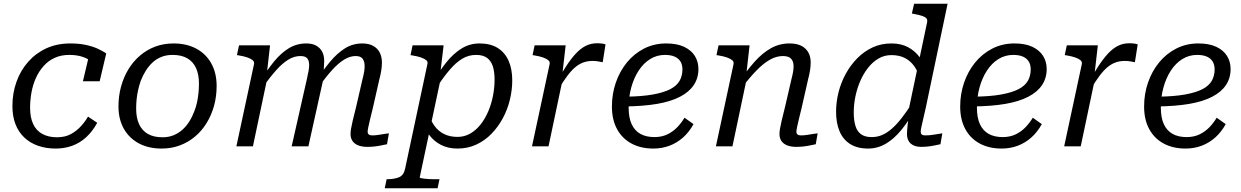

<svg xmlns="http://www.w3.org/2000/svg" viewBox="-20 -778 6598 1021"><path d="M283 -48Q326 -48 357 -65Q388 -82 411 -107.5Q434 -133 448 -158L497 -125Q472 -79 438 -48Q404 -17 363 -2.5Q322 12 276 12Q226 12 183.5 -2.5Q141 -17 110 -46Q79 -75 62.5 -117Q46 -159 46 -214Q46 -282 67.5 -342.5Q89 -403 129.5 -449Q170 -495 226.5 -521Q283 -547 354 -547Q399 -547 435 -539.5Q471 -532 498.5 -519.5Q526 -507 545 -494L510 -346H421L452 -477Q464 -475 473 -469Q482 -463 487.5 -455Q493 -447 494.5 -438Q496 -429 493 -421Q481 -439 461.5 -454Q442 -469 413.5 -477.5Q385 -486 348 -486Q305 -486 271 -470.5Q237 -455 212 -427Q187 -399 171 -363.5Q155 -328 147.5 -287Q140 -246 140 -205Q140 -153 156.5 -118Q173 -83 205.5 -65.5Q238 -48 283 -48Z M1014 -188Q1023 -211 1028 -235Q1033 -259 1035.5 -284Q1038 -309 1038 -334Q1038 -382 1022.5 -416Q1007 -450 976 -468Q945 -486 898 -486Q865 -486 838.5 -475.5Q812 -465 791.5 -446Q771 -427 755 -401.5Q739 -376 728 -347Q720 -324 714.5 -299.5Q709 -275 706.5 -250Q704 -225 704 -201Q704 -152 719.5 -118Q735 -84 766 -66Q797 -48 844 -48Q877 -48 903.5 -59Q930 -70 950.5 -88.5Q971 -107 987 -132.5Q1003 -158 1014 -188ZM610 -212Q610 -267 623.5 -317Q637 -367 662.5 -409Q688 -451 724 -482Q760 -513 805 -530Q850 -547 903 -547Q972 -547 1023.5 -519.5Q1075 -492 1103.5 -441Q1132 -390 1132 -321Q1132 -266 1118.5 -216.5Q1105 -167 1079.5 -125Q1054 -83 1018 -52.5Q982 -22 937 -5Q892 12 839 12Q770 12 718.5 -15.5Q667 -43 638.5 -93.5Q610 -144 610 -212Z M1237 0H1325L1404 -375L1399 -386L1416 -537H1251L1240 -485L1252 -483Q1277 -479 1295.5 -472.5Q1314 -466 1323.5 -458Q1333 -450 1331 -438ZM1963 -205 1997 -355Q2004 -381 2007.5 -403.5Q2011 -426 2011 -445Q2011 -476 1999 -499Q1987 -522 1963.5 -534.5Q1940 -547 1907 -547Q1856 -547 1814.5 -521Q1773 -495 1735 -449.5Q1697 -404 1659 -344L1674 -314Q1712 -368 1745.5 -405Q1779 -442 1810 -461Q1841 -480 1871 -480Q1898 -480 1908.5 -465.5Q1919 -451 1919 -426Q1919 -413 1916.5 -397Q1914 -381 1907 -354L1874 -211Q1862 -165 1856 -138Q1850 -111 1847 -95Q1844 -79 1844 -65Q1844 -43 1855 -27.5Q1866 -12 1886 -4.5Q1906 3 1933 3Q1953 3 1971 1Q1989 -1 2006 -4.5Q2023 -8 2038 -11L2048 -69Q2037 -68 2022.5 -65.5Q2008 -63 1991.5 -60.5Q1975 -58 1959 -58Q1947 -58 1941 -63Q1935 -68 1935 -78Q1935 -85 1938 -99.5Q1941 -114 1947 -139.5Q1953 -165 1963 -205ZM1531 0H1620L1697 -347Q1698 -353 1699.5 -368.5Q1701 -384 1701.5 -401.5Q1702 -419 1703 -433.5Q1704 -448 1704 -453Q1704 -483 1693 -503.5Q1682 -524 1661 -535.5Q1640 -547 1609 -547Q1558 -547 1516 -521.5Q1474 -496 1437 -450.5Q1400 -405 1362 -344L1377 -314Q1416 -368 1449 -405Q1482 -442 1513.5 -461Q1545 -480 1577 -480Q1604 -480 1614 -467.5Q1624 -455 1624 -432Q1624 -419 1621 -401.5Q1618 -384 1612 -358Z M2026 223 2036 175H2038Q2077 175 2102 164.5Q2127 154 2134 120L2253 -438Q2256 -450 2246.5 -458Q2237 -466 2218.5 -472.5Q2200 -479 2174 -483L2163 -485L2174 -537H2339L2320 -377L2328 -381L2212 165Q2212 168 2219.5 169.5Q2227 171 2239.5 172.5Q2252 174 2265.5 174.5Q2279 175 2290 175H2317L2307 223ZM2221 -138 2258 -179Q2269 -139 2289.5 -110Q2310 -81 2341 -65.5Q2372 -50 2413 -50Q2450 -50 2481 -68Q2512 -86 2536 -116.5Q2560 -147 2576.5 -186Q2593 -225 2601.5 -268.5Q2610 -312 2610 -354Q2610 -397 2600.5 -426Q2591 -455 2569.5 -470.5Q2548 -486 2512 -486Q2472 -486 2438.5 -466Q2405 -446 2372 -407.5Q2339 -369 2300 -311L2282 -340Q2318 -403 2355.5 -449Q2393 -495 2436 -521Q2479 -547 2530 -547Q2588 -547 2626.5 -523Q2665 -499 2684.5 -455Q2704 -411 2704 -351Q2704 -300 2691.5 -248Q2679 -196 2654 -149.5Q2629 -103 2593.5 -66.5Q2558 -30 2512.5 -9Q2467 12 2413 12Q2363 12 2325 -7.5Q2287 -27 2261.5 -61.5Q2236 -96 2221 -138Z M2809 0H2897L2976 -375L2970 -380L2988 -537H2823L2812 -485L2824 -483Q2849 -479 2867.5 -472.5Q2886 -466 2895.5 -458Q2905 -450 2903 -438ZM3200 -542Q3196 -544 3183.5 -546Q3171 -548 3156 -548Q3122 -548 3094.5 -534Q3067 -520 3041.5 -492.5Q3016 -465 2989.5 -424Q2963 -383 2932 -328L2951 -305Q2976 -347 2997.5 -375.5Q3019 -404 3039.5 -421Q3060 -438 3082.5 -446Q3105 -454 3131 -454Q3146 -454 3158.5 -452Q3171 -450 3185 -447Z M3454 12Q3388 12 3338.5 -14.5Q3289 -41 3261.5 -91Q3234 -141 3234 -212Q3234 -278 3254.5 -338Q3275 -398 3313 -445Q3351 -492 3404.5 -519.5Q3458 -547 3523 -547Q3580 -547 3618 -529Q3656 -511 3675 -480.5Q3694 -450 3694 -411Q3694 -363 3669.5 -326Q3645 -289 3596 -263.5Q3547 -238 3474 -225.5Q3401 -213 3303 -212L3309 -264Q3394 -265 3452 -275.5Q3510 -286 3544.5 -304Q3579 -322 3594 -348.5Q3609 -375 3609 -409Q3609 -434 3598.5 -451Q3588 -468 3567.5 -477Q3547 -486 3516 -486Q3473 -486 3437.5 -464Q3402 -442 3376.5 -403Q3351 -364 3337 -313.5Q3323 -263 3323 -205Q3323 -152 3339 -117.5Q3355 -83 3385.5 -66Q3416 -49 3460 -49Q3499 -49 3529 -63.5Q3559 -78 3581.5 -101.5Q3604 -125 3620 -152L3668 -118Q3645 -76 3612.5 -47Q3580 -18 3540 -3Q3500 12 3454 12Z M3787 0H3875L3954 -375L3949 -386L3966 -537H3801L3790 -485L3802 -483Q3827 -479 3845.5 -472.5Q3864 -466 3873.5 -458Q3883 -450 3881 -438ZM4243 -205 4277 -355Q4284 -381 4287.5 -404Q4291 -427 4291 -446Q4291 -493 4262 -520Q4233 -547 4179 -547Q4125 -547 4079.5 -521.5Q4034 -496 3993 -450Q3952 -404 3912 -344L3927 -314Q3968 -368 4004.5 -405Q4041 -442 4075 -461Q4109 -480 4143 -480Q4174 -480 4187 -465.5Q4200 -451 4200 -426Q4200 -413 4197.5 -397Q4195 -381 4188 -354L4155 -211Q4143 -165 4137 -138Q4131 -111 4128 -95Q4125 -79 4125 -65Q4125 -43 4136 -27.5Q4147 -12 4167 -4.5Q4187 3 4214 3Q4233 3 4251.5 1Q4270 -1 4286.5 -4.5Q4303 -8 4318 -11L4328 -69Q4317 -68 4302.5 -65.5Q4288 -63 4271.5 -60.5Q4255 -58 4239 -58Q4227 -58 4221 -63Q4215 -68 4215 -78Q4215 -85 4218 -99.5Q4221 -114 4227 -139.5Q4233 -165 4243 -205Z M4596 12Q4539 12 4501 -12Q4463 -36 4444.5 -80Q4426 -124 4426 -184Q4426 -235 4439 -287Q4452 -339 4477.5 -385.5Q4503 -432 4539 -468.5Q4575 -505 4620.5 -526Q4666 -547 4720 -547Q4771 -547 4808 -527.5Q4845 -508 4870 -474.5Q4895 -441 4910 -398L4873 -357Q4862 -397 4842 -425.5Q4822 -454 4792 -469.5Q4762 -485 4720 -485Q4683 -485 4652 -467Q4621 -449 4596.5 -418Q4572 -387 4555 -348Q4538 -309 4529 -266Q4520 -223 4520 -180Q4520 -138 4529 -108.5Q4538 -79 4559 -64Q4580 -49 4615 -49Q4646 -49 4672 -60.5Q4698 -72 4723.5 -94.5Q4749 -117 4775 -150.5Q4801 -184 4830 -229L4848 -199Q4813 -136 4774 -88Q4735 -40 4691 -14Q4647 12 4596 12ZM4877 3Q4843 3 4823 -14.5Q4803 -32 4803 -65Q4803 -73 4804 -86.5Q4805 -100 4807 -118Q4809 -136 4812 -157L4804 -156L4910 -659Q4913 -674 4905.5 -681.5Q4898 -689 4882 -694Q4866 -699 4840 -704L4829 -706L4841 -758H5019L4903 -205Q4894 -165 4888 -139.5Q4882 -114 4879 -99.5Q4876 -85 4876 -78Q4876 -68 4881.5 -63Q4887 -58 4900 -58Q4925 -58 4949.5 -62.5Q4974 -67 4991 -69L4981 -11Q4966 -8 4949.5 -4.5Q4933 -1 4915 1Q4897 3 4877 3Z M5306 12Q5240 12 5190.5 -14.5Q5141 -41 5113.5 -91Q5086 -141 5086 -212Q5086 -278 5106.5 -338Q5127 -398 5165 -445Q5203 -492 5256.5 -519.5Q5310 -547 5375 -547Q5432 -547 5470 -529Q5508 -511 5527 -480.5Q5546 -450 5546 -411Q5546 -363 5521.5 -326Q5497 -289 5448 -263.5Q5399 -238 5326 -225.5Q5253 -213 5155 -212L5161 -264Q5246 -265 5304 -275.5Q5362 -286 5396.5 -304Q5431 -322 5446 -348.5Q5461 -375 5461 -409Q5461 -434 5450.5 -451Q5440 -468 5419.5 -477Q5399 -486 5368 -486Q5325 -486 5289.5 -464Q5254 -442 5228.5 -403Q5203 -364 5189 -313.5Q5175 -263 5175 -205Q5175 -152 5191 -117.5Q5207 -83 5237.5 -66Q5268 -49 5312 -49Q5351 -49 5381 -63.5Q5411 -78 5433.5 -101.5Q5456 -125 5472 -152L5520 -118Q5497 -76 5464.5 -47Q5432 -18 5392 -3Q5352 12 5306 12Z M5639 0H5727L5806 -375L5800 -380L5818 -537H5653L5642 -485L5654 -483Q5679 -479 5697.5 -472.5Q5716 -466 5725.5 -458Q5735 -450 5733 -438ZM6030 -542Q6026 -544 6013.5 -546Q6001 -548 5986 -548Q5952 -548 5924.5 -534Q5897 -520 5871.5 -492.5Q5846 -465 5819.5 -424Q5793 -383 5762 -328L5781 -305Q5806 -347 5827.5 -375.5Q5849 -404 5869.5 -421Q5890 -438 5912.5 -446Q5935 -454 5961 -454Q5976 -454 5988.5 -452Q6001 -450 6015 -447Z M6284 12Q6218 12 6168.5 -14.5Q6119 -41 6091.5 -91Q6064 -141 6064 -212Q6064 -278 6084.5 -338Q6105 -398 6143 -445Q6181 -492 6234.5 -519.5Q6288 -547 6353 -547Q6410 -547 6448 -529Q6486 -511 6505 -480.5Q6524 -450 6524 -411Q6524 -363 6499.5 -326Q6475 -289 6426 -263.5Q6377 -238 6304 -225.5Q6231 -213 6133 -212L6139 -264Q6224 -265 6282 -275.5Q6340 -286 6374.5 -304Q6409 -322 6424 -348.5Q6439 -375 6439 -409Q6439 -434 6428.5 -451Q6418 -468 6397.5 -477Q6377 -486 6346 -486Q6303 -486 6267.5 -464Q6232 -442 6206.5 -403Q6181 -364 6167 -313.5Q6153 -263 6153 -205Q6153 -152 6169 -117.5Q6185 -83 6215.5 -66Q6246 -49 6290 -49Q6329 -49 6359 -63.5Q6389 -78 6411.5 -101.5Q6434 -125 6450 -152L6498 -118Q6475 -76 6442.5 -47Q6410 -18 6370 -3Q6330 12 6284 12Z"/></svg>

Font: Roboto Serif
Style: Italic
Weight: 400
Italic angle: -10°
Designer: Greg Gazdowicz
Foundry: Commercial Type
Version: Version 1.008